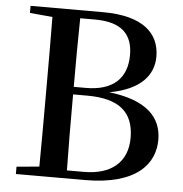

<svg xmlns="http://www.w3.org/2000/svg" viewBox="-52 -785 797 836"><g transform="rotate(5 346.0 -367.5)"><path d="M48 -704 147 -695C148 -596 148 -496 148 -396V-349C148 -245 148 -142 147 -41L48 -32V0H349C579 0 653 -100 653 -202C653 -301 586 -371 422 -390C562 -415 613 -485 613 -562C613 -664 540 -735 365 -735H48ZM266 -367H328C468 -367 532 -312 532 -200C532 -93 461 -35 342 -35H268C266 -138 266 -244 266 -367ZM268 -700H333C451 -700 498 -648 498 -559C498 -458 438 -400 319 -400H266C266 -504 266 -603 268 -700Z"/></g></svg>

Font: Noto Serif CJK KR SemiBold
Style: Regular
Weight: 600
Designer: Ryoko NISHIZUKA 西塚涼子 (kana & ideographs); Frank Grießhammer (Latin, Greek & Cyrillic); Wenlong ZHANG 张文龙 (bopomofo); San
Foundry: Adobe
Version: Version 2.001;hotconv 1.1.0;makeotfexe 2.6.0